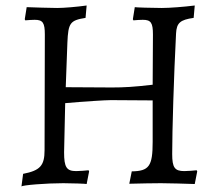

<svg xmlns="http://www.w3.org/2000/svg" viewBox="-20 -666 794 698"><path d="M58 12C60 7 149 0 210 0C240 0 295 2 295 3L304 -43L302 -47C291 -46 272 -44 257 -44C222 -44 213 -58 213 -112L217 -291C284 -297 363 -302 383 -302C417 -302 489 -301 535 -301V-150C535 -62 522 -44 459 -43L450 2C486 1 540 0 565 0C597 0 654 2 688 3L697 -43L695 -47C684 -46 665 -44 650 -44C615 -44 606 -57 606 -106C606 -191 612 -389 620 -544C622 -583 635 -594 684 -601L688 -646C648 -641 597 -637 568 -637C536 -637 470 -639 470 -640L463 -596L465 -592C475 -593 490 -594 499 -594C529 -594 536 -583 536 -540L535 -358C467 -350 431 -348 387 -348L219 -349L225 -511C228 -583 235 -592 291 -601L295 -646C259 -641 213 -637 188 -637C160 -637 108 -639 77 -640L70 -596L72 -592C82 -593 98 -594 106 -594C136 -594 143 -583 143 -540L142 -120C142 -64 126 -46 64 -34Z"/></svg>

Font: Alegreya SC
Style: Regular
Weight: 400
Designer: Juan Pablo del Peral
Foundry: Huerta Tipografica
Version: Version 2.007;PS 002.007;hotconv 1.0.88;makeotf.lib2.5.64775